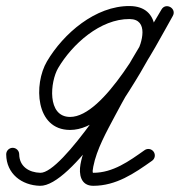

<svg xmlns="http://www.w3.org/2000/svg" viewBox="-41 -579 581 620"><path d="M-21 -80.4C-21 -80.4 -21 -80.4 -21 -80.4C-20.3 -18.1 28.7 19.4 88 21C189.9 23.7 389.4 -300.2 436.2 -385.9C471.3 -450.3 478.6 -558.6 377.8 -559.5C267.5 -560.4 163.8 -470.9 110.6 -380.7C67.5 -307.4 72.4 -159.7 185.1 -159.4C327.6 -159 458 -424.2 516.9 -527.4C523.8 -539.5 518.2 -550.8 509.1 -556C500.1 -561.2 487.5 -560.4 480.5 -548.4C417.5 -440.7 351.4 -334.6 293 -224.2C264.6 -170.7 229.9 -108.8 218.9 -48.5C213.2 -16.9 219.2 21 260 21C334.1 21 392.3 -18.9 450.1 -59.9C459.6 -66.6 461.8 -79.7 455.1 -89.1C448.4 -98.6 435.3 -100.8 425.9 -94.1C375.8 -58.7 324.2 -21 260 -21C256.7 -21 258.6 -32.6 260.2 -40.8C270.9 -96.9 303.7 -154.7 330.1 -204.6C388.2 -314.4 454 -420 516.7 -527.2C523.8 -539.2 518.1 -550.5 509 -555.8C499.9 -561 487.3 -560.3 480.4 -548.2C434.4 -467.5 295.8 -201.1 185.2 -201.4C109.8 -201.6 121 -315.4 146.8 -359.3C192.1 -436.1 282.7 -518.3 377.5 -517.5C440.5 -516.9 418 -440.3 399.4 -406.1C363.1 -339.6 161 -19.1 89.1 -21C52.4 -22 21.5 -41.5 21 -80.9C20.9 -92.5 11.3 -101.8 -0.3 -101.7C-11.8 -101.5 -21.1 -92 -21 -80.4Z"/></svg>

Font: FRB American Cursive Guidelines Medium
Style: Italic
Weight: 500
Italic angle: -25°
Version: Version 2.0;Modular Font Editor K font №1